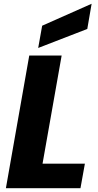

<svg xmlns="http://www.w3.org/2000/svg" viewBox="-20 -996 517 1016"><path d="M134.8 -702.1H306.2L205.1 -129.9H429.2L405.8 0H11.2ZM203.1 -859.9 464.8 -976.1 441.9 -842.8 182.1 -742.2Z"/></svg>

Font: SVN-Poppins
Style: Bold Italic
Weight: 700
Italic angle: -10°
Designer: Ninad Kale (Devanagari), Jonny Pinhorn (Latin)
Foundry: Indian Type Foundry
Version: Version 3.002 2017